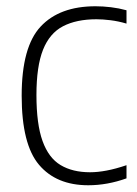

<svg xmlns="http://www.w3.org/2000/svg" viewBox="-20 -568 427 598"><path d="M255 9Q155.5 9 101.5 -54.8Q47.5 -118.5 47.5 -270Q47.5 -422 106.5 -485.2Q165.5 -548.5 277.5 -548.5Q300.5 -548.5 325.5 -545.5Q350.5 -542.5 374 -536V-494.5Q348.5 -502 324.2 -505Q300 -508 280.5 -508Q218 -508 176.2 -486.2Q134.5 -464.5 114 -413Q93.5 -361.5 93.5 -272Q93.5 -181.5 112.5 -128.8Q131.5 -76 168.8 -53.8Q206 -31.5 260.5 -31.5Q284.5 -31.5 312.2 -36.8Q340 -42 374 -53.5V-12.5Q314 9 255 9Z"/></svg>

Font: Encode Sans Semi Condensed ExtraLight
Style: Regular
Weight: 200
Width: 4
Designer: Multiple Designers
Foundry: Impallari Type
Version: Version 3.000; ttfautohint (v1.8.3) -l 8 -r 50 -G 200 -x 14 